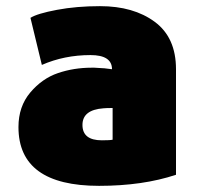

<svg xmlns="http://www.w3.org/2000/svg" viewBox="-20 -588 642 624"><path d="M552 -363V-20Q444 16 302 16Q40 16 40 -175Q40 -242 78.5 -287.5Q117 -333 168.5 -350.5Q220 -368 278 -368H287Q296 -367 303 -367Q316 -367 344 -363Q344 -409 274 -409Q189 -409 116 -377L79 -530Q101 -544 165 -556Q229 -568 305 -568Q414 -568 483 -517Q552 -466 552 -363ZM346 -134V-237Q325 -237 316 -236Q248 -231 248 -182Q248 -132 311 -132Q339 -132 346 -134Z"/></svg>

Font: Repo
Style: ExtraBlack
Weight: 1000
Designer: Stefan Peev
Foundry: Context Ltd
Version: Version 001.000